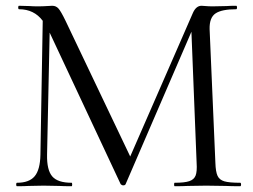

<svg xmlns="http://www.w3.org/2000/svg" viewBox="-20 -645 876 665"><path d="M812 0Q780 0 762 -1L694 -2L630 -1Q614 0 585 0Q583 0 583 -6Q583 -12 585 -12Q619 -12 635.5 -17.5Q652 -23 657.5 -37Q663 -51 661 -81L643 -535L415 -7Q413 -3 407 -3Q402 -3 398 -7L152 -532L143 -109Q142 -56 161 -34Q180 -12 228 -12Q230 -12 230 -6Q230 0 228 0Q200 0 185 -1L131 -2L79 -1Q65 0 39 0Q36 0 36 -6Q36 -12 39 -12Q81 -12 100 -34.5Q119 -57 120 -109L128 -573Q98 -613 46 -613Q43 -613 43 -619Q43 -625 46 -625L83 -624Q93 -623 110 -623Q129 -623 142 -624Q155 -625 161 -625Q174 -625 182.5 -615.5Q191 -606 207 -573L431 -103L648 -600Q659 -625 678 -625Q683 -625 692.5 -624Q702 -623 717 -623L765 -624Q776 -625 798 -625Q801 -625 801 -619Q801 -613 798 -613Q748 -613 726.5 -598.5Q705 -584 706 -544L726 -81Q727 -50 733.5 -36Q740 -22 757 -17Q774 -12 812 -12Q815 -12 815 -6Q815 0 812 0Z"/></svg>

Font: Cormorant Garamond
Style: Regular
Weight: 400
Designer: Christian Thalmann (Catharsis Fonts)
Version: Version 3.000